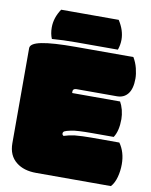

<svg xmlns="http://www.w3.org/2000/svg" viewBox="-88 -859 728 924"><g transform="rotate(10 276.0 -397.0)"><path d="M235.4 -629.9H517.1Q531.2 -606.4 538.1 -578.9Q544.9 -551.3 544.9 -529.3Q544.9 -480 525.6 -455.1Q506.3 -430.2 471.7 -430.2H274.9Q256.8 -430.2 256.8 -416V-412.1Q256.8 -409.2 257.8 -408.2H491.2Q500 -393.1 506.3 -370.1Q512.2 -345.2 512.2 -325.7Q512.2 -267.6 490.7 -234.9H384.8Q310.5 -234.9 284.2 -229.2Q257.8 -223.6 251.5 -219.7Q245.1 -215.3 245.1 -208.5Q245.1 -201.7 252 -197.8Q277.3 -206.1 305.2 -209.5Q341.8 -212.9 384.8 -212.9H522Q551.8 -170.9 551.8 -111.8Q551.8 -78.6 543.5 -48.3Q535.2 -18.1 518.6 0.5H152.8Q92.3 0.5 55.7 -28.8Q15.6 -60.1 15.6 -120.6V-585Q15.6 -608.4 69.3 -619.1Q123 -629.9 235.4 -629.9ZM105.5 -702.1Q105.5 -749.5 135.3 -793.9H416.5Q446.3 -747.6 446.3 -702.1Q446.3 -676.8 437.5 -651.9H235.4Q168.5 -651.9 115.7 -647.5Q105.5 -671.4 105.5 -702.1Z"/></g></svg>

Font: Modak
Style: Regular
Weight: 400
Version: Version 1.036;PS Version 1.000;hotconv 1.0.79;makeotf.lib2.5